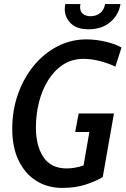

<svg xmlns="http://www.w3.org/2000/svg" viewBox="-20 -907 616 941"><path d="M285 14Q213.5 14 158.2 -20.5Q103 -55 71.5 -119.8Q40 -184.5 40 -275Q40 -366.5 68.2 -446Q96.5 -525.5 146.2 -585.8Q196 -646 262 -680Q328 -714 404 -714Q449 -714 498.2 -702.5Q547.5 -691 575.5 -674L545.5 -580.5Q514 -596 471.5 -607.2Q429 -618.5 390 -618.5Q332.5 -618.5 289 -590Q245.5 -561.5 215.8 -513.5Q186 -465.5 171 -405.8Q156 -346 156 -283Q156 -192 193 -136.8Q230 -81.5 306.5 -81.5Q324 -81.5 345.2 -84.8Q366.5 -88 389.5 -96L418 -260H348.5L365.5 -351H538.5L483.5 -39Q447 -17.5 397.8 -1.8Q348.5 14 285 14ZM413.5 -763.5Q356 -763.5 326.8 -792.8Q297.5 -822 297.5 -862Q297.5 -867.5 298 -872.8Q298.5 -878 300 -887H374.5Q372.5 -880.5 372.5 -872.5Q372.5 -850 386.8 -838.8Q401 -827.5 423.5 -827.5Q451 -827.5 470.5 -842.8Q490 -858 495 -887H570.5Q561.5 -833 520 -798.2Q478.5 -763.5 413.5 -763.5Z"/></svg>

Font: Cabin Condensed Medium
Style: Italic
Weight: 500
Width: 3
Italic angle: -10°
Designer: Pablo Impallari
Foundry: Pablo Impallari. http://www.impallari.com Igino Marini. http://www.ikern.com
Version: Version 3.001; ttfautohint (v1.8.3)